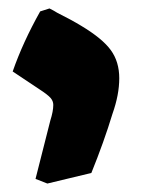

<svg xmlns="http://www.w3.org/2000/svg" viewBox="-20 -603 336 454"><path d="M64 -180 99 -318Q106 -340 106 -355Q106 -364 99.5 -371.5Q93 -379 73 -392L10 -434Q34 -503 75 -576L97 -583Q109 -577 115 -573Q149 -556 172 -542Q222 -512 242 -484.5Q262 -457 262 -418Q262 -379 246 -334Q226 -268 196 -194L92 -169Z"/></svg>

Font: Suez One
Style: Regular
Weight: 400
Designer: Michal Sahar
Foundry: Hagilda
Version: Version 1.001